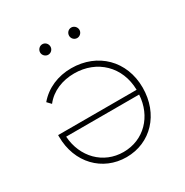

<svg xmlns="http://www.w3.org/2000/svg" viewBox="-163 -830 927 964"><g transform="rotate(-30 301.0 -347.5)"><path d="M213 -638C230 -638 243 -652 243 -668C243 -685 230 -699 213 -699C197 -699 183 -685 183 -668C183 -652 197 -638 213 -638ZM381 -638C397 -638 411 -652 411 -668C411 -685 397 -699 381 -699C364 -699 351 -685 351 -668C351 -652 364 -638 381 -638ZM278 -522C202 -522 132 -493 85 -437L106 -415C146 -467 210 -492 278 -492C410 -492 507 -399 509 -264H54V-255C54 -103 159 4 297 4C437 4 541 -105 541 -259C541 -413 431 -522 278 -522ZM297 -26C180 -26 93 -115 85 -237H508C501 -115 415 -26 297 -26Z"/></g></svg>

Font: Talent ExtraLight
Style: Regular
Weight: 200
Designer: Mike Powis
Version: Version 1.001;hotconv 1.0.109;makeotfexe 2.5.65596